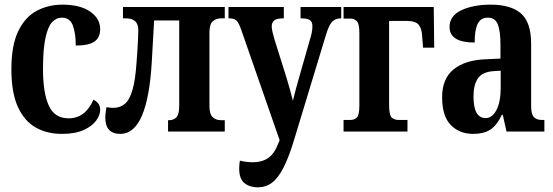

<svg xmlns="http://www.w3.org/2000/svg" viewBox="-20 -566 2381 826"><path d="M246 10Q182 10 133.5 -17.5Q85 -45 57 -106Q29 -167 29 -268Q29 -371 58.5 -432Q88 -493 138 -519.5Q188 -546 248 -546Q325 -546 368 -516Q411 -486 411 -441Q411 -404 386 -387Q361 -370 306 -370Q306 -422 293.5 -456Q281 -490 246 -490Q222 -490 204 -470.5Q186 -451 175.5 -402.5Q165 -354 165 -269Q165 -166 190 -111.5Q215 -57 275 -57Q347 -57 382 -137Q411 -123 411 -94Q411 -71 393.5 -47Q376 -23 339.5 -6.5Q303 10 246 10Z M498 10Q433 10 433 -60Q433 -70 434.5 -81Q436 -92 438 -105Q453 -102 467 -102Q497 -102 517.5 -119.5Q538 -137 550.5 -181Q563 -225 568 -305Q570 -327 571.5 -353.5Q573 -380 574 -403Q575 -426 575 -436Q575 -487 523 -487H509V-536H947V-487H930Q909 -487 895 -474Q881 -461 881 -426V-110Q881 -75 895 -62Q909 -49 930 -49H947V0H703V-49H708Q728 -49 739.5 -62Q751 -75 751 -110V-478H643L633 -300Q615 10 498 10Z M1089 240Q1055 240 1032 222Q1009 204 1009 159Q1009 143 1012 125Q1028 129 1042 130.5Q1056 132 1069 132Q1107 132 1134 113.5Q1161 95 1178 49L1183 37L1018 -437Q1007 -469 997 -478Q987 -487 967 -487H963V-536H1201V-487H1198Q1170 -487 1159.5 -478Q1149 -469 1149 -453Q1149 -442 1152.5 -427.5Q1156 -413 1161 -396L1213 -230Q1221 -204 1226.5 -184Q1232 -164 1240 -133Q1248 -165 1253.5 -185Q1259 -205 1266 -230L1314 -398Q1318 -410 1321 -425Q1324 -440 1324 -453Q1324 -473 1312.5 -480Q1301 -487 1277 -487H1273V-536H1448V-487H1446Q1423 -487 1409 -472.5Q1395 -458 1382 -415L1246 33Q1223 110 1199.5 155.5Q1176 201 1149.5 220.5Q1123 240 1089 240Z M1458 0V-50H1488Q1504 -50 1515 -60Q1526 -70 1526 -113V-423Q1526 -465 1514.5 -475.5Q1503 -486 1488 -486H1458V-536H1846L1848 -361H1800L1796 -412Q1795 -441 1782 -458.5Q1769 -476 1729 -476H1654V-114Q1654 -69 1666 -59.5Q1678 -50 1693 -50H1733V0Z M2015 10Q1957 10 1919.5 -28Q1882 -66 1882 -148Q1882 -228 1932 -268Q1982 -308 2070 -311L2133 -314V-374Q2133 -433 2121.5 -461.5Q2110 -490 2079 -490Q2048 -490 2035 -463.5Q2022 -437 2022 -383Q1914 -383 1914 -450Q1914 -498 1965 -522Q2016 -546 2091 -546Q2178 -546 2221.5 -508Q2265 -470 2265 -377V-108Q2265 -75 2276.5 -62.5Q2288 -50 2311 -50H2322V0H2159L2143 -72H2139Q2117 -26 2089 -8Q2061 10 2015 10ZM2069 -58Q2098 -58 2116 -93Q2134 -128 2134 -188V-262L2104 -260Q2056 -257 2036.5 -229.5Q2017 -202 2017 -151Q2017 -58 2069 -58Z"/></svg>

Font: Noto Serif ExtraCondensed
Style: Bold
Weight: 700
Width: 2
Designer: Monotype Design Team
Foundry: Monotype Imaging Inc.
Version: Version 2.014; ttfautohint (v1.8.4.7-5d5b)